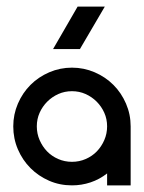

<svg xmlns="http://www.w3.org/2000/svg" viewBox="-20 -559 434 579"><path d="M197 -355Q233 -355 265.5 -341Q298 -327 322 -303Q346 -279 360 -246.5Q374 -214 374 -178V0H303V-36Q280 -18 253 -9Q226 0 197 0Q160 0 128 -14Q96 -28 72 -52Q48 -76 34 -108.5Q20 -141 20 -178Q20 -214 34 -246.5Q48 -279 72 -303Q96 -327 128.5 -341Q161 -355 197 -355ZM197 -284Q175 -284 156 -275.5Q137 -267 122.5 -252.5Q108 -238 99.5 -219Q91 -200 91 -178Q91 -156 99.5 -136.5Q108 -117 122 -102.5Q136 -88 155.5 -79.5Q175 -71 197 -71Q219 -71 238.5 -79.5Q258 -88 272 -102.5Q286 -117 294.5 -136.5Q303 -156 303 -178Q303 -200 294.5 -219Q286 -238 271.5 -252.5Q257 -267 238 -275.5Q219 -284 197 -284ZM214 -539H296L221 -411H140L214 -539Z"/></svg>

Font: Googee
Style: Regular
Weight: 400
Designer: Peter Wiegel
Foundry: CATFonts Peter Wiegel
Version: 1.000